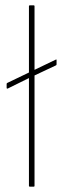

<svg xmlns="http://www.w3.org/2000/svg" viewBox="-20 -703 239 723"><path d="M10 -370Q8 -369 6.5 -369.5Q5 -370 5 -372V-387Q5 -390 8 -391L189 -478Q191 -479 192 -479Q193 -479 193 -477V-461Q193 -458 191 -457L89 -409ZM93 0Q89 0 89 -3V-680Q89 -683 93 -683H107Q110 -683 110 -680V-3Q110 0 107 0Z"/></svg>

Font: Sofia Sans Semi Condensed Thin
Style: Regular
Weight: 250
Version: Version 4.100